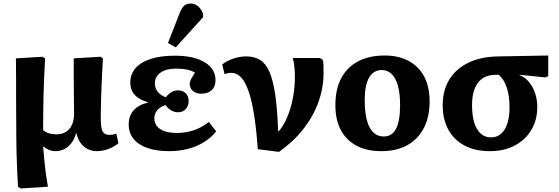

<svg xmlns="http://www.w3.org/2000/svg" viewBox="-20 -841 3160 1086"><path d="M97 225 82 216Q79 171 77 122.5Q75 74 73.5 23.5Q72 -27 72 -75Q72 -92 72 -125.5Q72 -159 71.5 -203Q71 -247 71 -293.5Q71 -340 71 -384Q71 -428 70.5 -461.5Q70 -495 70 -511L220 -520L235 -511Q232 -453 229.5 -399.5Q227 -346 226 -295.5Q225 -245 224.5 -197.5Q224 -150 224 -105Q236 -94 255.5 -87.5Q275 -81 298 -81Q346 -81 372.5 -112Q399 -143 399 -201Q399 -210 398.5 -231.5Q398 -253 398 -282Q398 -311 397.5 -344.5Q397 -378 397 -409.5Q397 -441 397 -467.5Q397 -494 397 -511L548 -520L562 -511Q560 -470 558 -432Q556 -394 554.5 -358Q553 -322 552 -288.5Q551 -255 550.5 -225.5Q550 -196 550 -169Q550 -135 554.5 -115Q559 -95 570 -86.5Q581 -78 598 -78Q607 -78 616.5 -79.5Q626 -81 638 -85L650 -31Q627 -11 593.5 1.5Q560 14 527 14Q500 14 476 2Q452 -10 435.5 -33Q419 -56 412 -89H411Q399 -42 367.5 -14Q336 14 293 14Q275 14 257.5 7Q240 0 226 -12H224Q227 26 230.5 63.5Q234 101 239 138Q244 175 251 215Z M936 14Q865 14 813.5 -4Q762 -22 735 -56Q708 -90 708 -137Q708 -185 735.5 -216.5Q763 -248 817 -261V-263Q768 -276 742.5 -304Q717 -332 717 -373Q717 -422 747 -456Q777 -490 833 -508Q889 -526 970 -526Q1076 -526 1137.5 -489Q1199 -452 1199 -387Q1199 -351 1177.5 -331Q1156 -311 1119 -311Q1089 -311 1071 -326.5Q1053 -342 1053 -367Q1053 -374 1056 -382.5Q1059 -391 1066 -403Q1073 -415 1083 -430Q1066 -441 1038.5 -447Q1011 -453 976 -453Q921 -453 888.5 -430.5Q856 -408 856 -369Q856 -342 872.5 -321.5Q889 -301 918 -291Q935 -312 951.5 -321Q968 -330 987 -330Q1014 -330 1030.5 -313.5Q1047 -297 1047 -269Q1047 -242 1030.5 -224Q1014 -206 987 -206Q967 -206 948.5 -216.5Q930 -227 916 -247Q886 -237 869.5 -217.5Q853 -198 853 -172Q853 -133 886 -111Q919 -89 979 -89Q1014 -89 1046 -96Q1078 -103 1107 -117Q1136 -131 1161 -151L1203 -98Q1174 -62 1133.5 -37Q1093 -12 1043 1Q993 14 936 14ZM974 -573 930 -598 996 -766Q1008 -797 1022 -809Q1036 -821 1058 -821Q1081 -821 1099 -806.5Q1117 -792 1129 -763V-744Z M1558 18 1438 3Q1430 -111 1417 -192.5Q1404 -274 1385.5 -326.5Q1367 -379 1343 -404Q1319 -429 1288 -429Q1270 -429 1250 -422L1237 -476Q1260 -496 1298.5 -509Q1337 -522 1372 -522Q1420 -522 1452 -501.5Q1484 -481 1504.5 -433.5Q1525 -386 1537 -304Q1549 -222 1553 -99H1557Q1585 -131 1605.5 -180.5Q1626 -230 1637 -288Q1648 -346 1648 -405Q1648 -436 1645 -464.5Q1642 -493 1636 -513H1789L1805 -504Q1809 -491 1809.5 -474.5Q1810 -458 1810 -428Q1810 -343 1780.5 -262Q1751 -181 1694.5 -109.5Q1638 -38 1558 18Z M2137 14Q2055 14 1996.5 -17Q1938 -48 1907.5 -106Q1877 -164 1877 -246Q1877 -335 1909.5 -397.5Q1942 -460 2004.5 -493.5Q2067 -527 2156 -527Q2236 -527 2293 -495.5Q2350 -464 2380 -406.5Q2410 -349 2410 -267Q2410 -180 2377.5 -117Q2345 -54 2284 -20Q2223 14 2137 14ZM2151 -69Q2197 -69 2220 -112.5Q2243 -156 2243 -247Q2243 -311 2231 -355Q2219 -399 2195.5 -422Q2172 -445 2140 -445Q2093 -445 2068 -402.5Q2043 -360 2043 -278Q2043 -172 2070.5 -120.5Q2098 -69 2151 -69Z M2751 14Q2668 14 2608 -17.5Q2548 -49 2516 -107.5Q2484 -166 2484 -245Q2484 -331 2522 -392Q2560 -453 2631 -487Q2702 -521 2801 -522L3081 -527V-411L3066 -403L2918 -418V-416Q2949 -405 2971.5 -378Q2994 -351 3006.5 -314.5Q3019 -278 3019 -236Q3019 -162 2985 -105.5Q2951 -49 2891 -17.5Q2831 14 2751 14ZM2757 -64Q2807 -64 2834.5 -109Q2862 -154 2862 -235Q2862 -299 2846 -346.5Q2830 -394 2801 -418H2786Q2719 -418 2684.5 -374.5Q2650 -331 2650 -246Q2650 -188 2662.5 -147.5Q2675 -107 2699 -85.5Q2723 -64 2757 -64Z"/></svg>

Font: Literata 18pt
Style: Bold
Weight: 700
Designer: Latin by Veronika Burian and Jose Scaglione. Greek by Irene Vlachou. Cyrillic by Vera Evstafieva.
Foundry: TypeTogether
Version: Version 3.103;gftools[0.9.29]